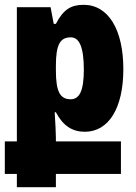

<svg xmlns="http://www.w3.org/2000/svg" viewBox="-20 -537 564 797"><path d="M50 240H212V185H482V50H212V35C212 14 210 -21 207 -71H212C242 -14 281 10 332 10C431 10 492 -88 492 -250C492 -412 431 -517 327 -517C275 -517 243 -498 212 -438H203L190 -507H50V50H0V185H50ZM273 -125C230 -125 212 -156 212 -244V-264C212 -353 230 -382 274 -382C308 -382 328 -344 328 -248C328 -158 309 -125 273 -125Z"/></svg>

Font: Noto Sans Armenian ExtraCondensed Black
Style: Regular
Weight: 900
Width: 2
Designer: Monotype Design Team
Foundry: Monotype Imaging Inc.
Version: Version 2.008